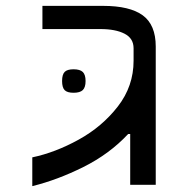

<svg xmlns="http://www.w3.org/2000/svg" viewBox="-20 -629 640 654"><path d="M435 -422V-464.5Q435 -498.5 404.2 -514.2Q373.5 -530 322 -530H124.5V-609H331Q422 -609 466.2 -576.8Q510.5 -544.5 510.5 -470.5V-286.5V0.5H423.5V-172.5H416.5Q353 -104.5 264.2 -60.2Q175.5 -16 90 5V-93Q168.5 -109.5 248.2 -153.5Q328 -197.5 381.5 -266.5Q435 -335.5 435 -422ZM191.5 -353Q191.5 -375 200.2 -384Q209 -393 230.5 -393Q252.5 -393 262 -383.8Q271.5 -374.5 271.5 -353Q271.5 -331.5 262 -322.2Q252.5 -313 230.5 -313Q209 -313 200.2 -322Q191.5 -331 191.5 -353Z"/></svg>

Font: JuliaMono
Style: Regular
Weight: 400
Monospace: yes
Designer: cormullion
Foundry: corm
Version: Version 0.055; ttfautohint (v1.8.4)